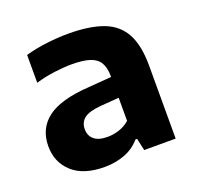

<svg xmlns="http://www.w3.org/2000/svg" viewBox="-104 -667 807 788"><g transform="rotate(-20 299.0 -273.0)"><path d="M225.5 10Q133.5 10 84.8 -34.2Q36 -78.5 36 -149Q36 -225.5 92.8 -269Q149.5 -312.5 276 -320.5L404.5 -330.5L421 -241L292 -231Q242.5 -226.5 221.5 -209.8Q200.5 -193 200.5 -163.5Q200.5 -135 220 -118.5Q239.5 -102 278.5 -102Q303 -102 328.5 -110Q354 -118 375.5 -136.5V-330.5Q375.5 -369 362.2 -391.2Q349 -413.5 319.2 -423Q289.5 -432.5 241 -432.5Q207.5 -432.5 164.8 -427Q122 -421.5 82.5 -409.5V-531Q126 -543.5 176.2 -549.5Q226.5 -555.5 269.5 -555.5Q362.5 -555.5 421.8 -533.5Q481 -511.5 509.5 -459.8Q538 -408 538 -318.5V0H400.5L389 -53H381.5Q354.5 -21 313.8 -5.5Q273 10 225.5 10Z"/></g></svg>

Font: Encode Sans SemiExpanded
Style: Bold
Weight: 700
Width: 6
Designer: Multiple Designers
Foundry: Impallari Type
Version: Version 3.002